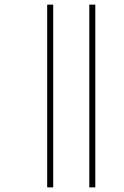

<svg xmlns="http://www.w3.org/2000/svg" viewBox="-20 -764 536 830"><path d="M366 46V-744H392V46ZM184 46V-744H210V46Z"/></svg>

Font: Noto Sans Telugu UI SemiCondensed Thin
Style: Regular
Weight: 100
Width: 4
Designer: Jelle Bosma - Monotype Design Team
Foundry: Monotype Imaging Inc.
Version: Version 2.005; ttfautohint (v1.8.4.7-5d5b)